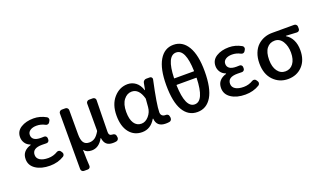

<svg xmlns="http://www.w3.org/2000/svg" viewBox="-92 -1408 3712 2209"><g transform="rotate(-20 1763.5 -304.0)"><path d="M288.1 12.7Q182.6 12.7 115.2 -31.7Q47.9 -76.2 47.9 -153.3Q47.9 -207 77.6 -240.2Q107.4 -273.4 157.2 -287.1Q160.2 -288.1 160.2 -290.5Q160.2 -293 157.2 -293.9Q117.2 -308.6 95.7 -341.3Q74.2 -374 74.2 -413.1Q74.2 -486.3 136.7 -525.4Q199.2 -564.5 292 -564.5Q371.1 -564.5 444.3 -523.4Q457 -516.6 460.4 -502Q463.9 -487.3 456.1 -475.6L446.3 -459Q439.5 -447.3 425.8 -443.8Q412.1 -440.4 399.4 -447.3Q350.6 -473.6 296.9 -473.6Q249 -473.6 218.8 -453.6Q188.5 -433.6 188.5 -398.4Q188.5 -363.3 215.3 -343.8Q242.2 -324.2 297.9 -324.2Q313.5 -324.2 335.9 -325.2Q349.6 -326.2 359.9 -316.9Q370.1 -307.6 370.1 -293V-276.4Q370.1 -262.7 359.9 -252.9Q349.6 -243.2 335 -244.1Q306.6 -245.1 281.2 -245.1Q162.1 -245.1 162.1 -164.1Q162.1 -123 198.2 -100.1Q234.4 -77.1 299.8 -77.1Q361.3 -77.1 414.1 -109.4Q425.8 -116.2 439.5 -113.8Q453.1 -111.3 460.9 -99.6L471.7 -83Q477.5 -74.2 477.5 -63.5Q477.5 -60.5 476.6 -56.6Q473.6 -42 461.9 -34.2Q385.7 12.7 288.1 12.7Z M633.8 202.1Q619.1 202.1 608.9 191.9Q598.6 181.6 598.6 167V-513.7Q598.6 -527.3 608.9 -537.6Q619.1 -547.9 633.8 -547.9H677.7Q692.4 -547.9 702.6 -537.6Q712.9 -527.3 712.9 -513.7V-215.8Q712.9 -148.4 734.4 -116.2Q755.9 -84 803.7 -84Q840.8 -84 870.6 -103.5Q900.4 -123 930.7 -174.8Q932.6 -178.7 932.6 -183.6V-513.7Q932.6 -527.3 942.9 -537.6Q953.1 -547.9 967.8 -547.9H1013.7Q1028.3 -547.9 1038.6 -537.6Q1048.8 -527.3 1047.9 -513.7Q1047.9 -486.3 1044.4 -337.9Q1041 -189.5 1041 -124Q1041 -79.1 1084 -79.1Q1098.6 -79.1 1109.9 -71.8Q1121.1 -64.5 1124 -51.8L1127 -33.2Q1127.9 -29.3 1127.9 -25.4Q1127.9 -14.6 1122.1 -4.9Q1114.3 7.8 1099.6 10.7Q1081.1 14.6 1056.6 14.6Q1006.8 14.6 979.5 -9.8Q952.1 -34.2 945.3 -85.9Q944.3 -86.9 942.9 -86.9Q941.4 -86.9 941.4 -85.9Q887.7 11.7 799.8 11.7Q736.3 11.7 707 -28.3Q707 -29.3 706.1 -28.8Q705.1 -28.3 705.1 -27.3Q706.1 86.9 711.9 167Q712.9 181.6 703.6 191.9Q694.3 202.1 679.7 202.1Z M1417 12.7Q1319.3 12.7 1260.7 -61Q1202.1 -134.8 1202.1 -266.6Q1202.1 -402.3 1273.4 -483.4Q1344.7 -564.5 1444.3 -564.5Q1498 -564.5 1541.5 -532.2Q1585 -500 1607.4 -432.6Q1608.4 -430.7 1609.9 -430.7Q1611.3 -430.7 1611.3 -432.6L1627 -515.6Q1629.9 -530.3 1641.6 -540Q1653.3 -549.8 1668 -549.8H1712.9Q1725.6 -549.8 1734.4 -539.6Q1743.2 -529.3 1740.2 -515.6Q1677.7 -226.6 1677.7 -135.7Q1677.7 -109.4 1692.4 -95.2Q1707 -81.1 1731.4 -81.1Q1733.4 -81.1 1734.4 -81.1Q1749 -82 1760.7 -74.7Q1772.5 -67.4 1774.4 -54.7L1778.3 -36.1Q1778.3 -32.2 1778.3 -28.3Q1778.3 -17.6 1773.4 -7.8Q1765.6 5.9 1751 8.8Q1730.5 12.7 1705.1 12.7Q1594.7 12.7 1586.9 -89.8Q1585.9 -91.8 1584 -91.8Q1582 -91.8 1581.1 -89.8Q1521.5 12.7 1417 12.7ZM1442.4 -82Q1491.2 -82 1531.7 -127.9Q1572.3 -173.8 1577.1 -236.3L1585 -333Q1585 -336.9 1584 -340.8Q1547.9 -467.8 1459 -467.8Q1402.3 -467.8 1361.8 -416Q1321.3 -364.3 1321.3 -268.6Q1321.3 -178.7 1353 -130.4Q1384.8 -82 1442.4 -82Z M2216.8 -358.4Q2216.8 -363.3 2212.9 -363.3H1975.6Q1970.7 -363.3 1970.7 -358.4Q1979.5 -81.1 2093.8 -81.1Q2208 -81.1 2216.8 -358.4ZM1971.7 -446.3Q1971.7 -442.4 1976.6 -442.4H2211.9Q2215.8 -442.4 2215.8 -446.3Q2208 -715.8 2093.8 -715.8Q1979.5 -715.8 1971.7 -446.3ZM2093.8 -809.6Q2205.1 -809.6 2267.6 -705.1Q2330.1 -600.6 2330.1 -401.4Q2330.1 -193.4 2268.1 -90.3Q2206.1 12.7 2093.8 12.7Q1982.4 12.7 1920.9 -90.3Q1859.4 -193.4 1859.4 -401.4Q1859.4 -599.6 1921.4 -704.6Q1983.4 -809.6 2093.8 -809.6Z M2680.7 12.7Q2575.2 12.7 2507.8 -31.7Q2440.4 -76.2 2440.4 -153.3Q2440.4 -207 2470.2 -240.2Q2500 -273.4 2549.8 -287.1Q2552.7 -288.1 2552.7 -290.5Q2552.7 -293 2549.8 -293.9Q2509.8 -308.6 2488.3 -341.3Q2466.8 -374 2466.8 -413.1Q2466.8 -486.3 2529.3 -525.4Q2591.8 -564.5 2684.6 -564.5Q2763.7 -564.5 2836.9 -523.4Q2849.6 -516.6 2853 -502Q2856.4 -487.3 2848.6 -475.6L2838.9 -459Q2832 -447.3 2818.4 -443.8Q2804.7 -440.4 2792 -447.3Q2743.2 -473.6 2689.5 -473.6Q2641.6 -473.6 2611.3 -453.6Q2581.1 -433.6 2581.1 -398.4Q2581.1 -363.3 2607.9 -343.8Q2634.8 -324.2 2690.4 -324.2Q2706.1 -324.2 2728.5 -325.2Q2742.2 -326.2 2752.4 -316.9Q2762.7 -307.6 2762.7 -293V-276.4Q2762.7 -262.7 2752.4 -252.9Q2742.2 -243.2 2727.5 -244.1Q2699.2 -245.1 2673.8 -245.1Q2554.7 -245.1 2554.7 -164.1Q2554.7 -123 2590.8 -100.1Q2627 -77.1 2692.4 -77.1Q2753.9 -77.1 2806.6 -109.4Q2818.4 -116.2 2832 -113.8Q2845.7 -111.3 2853.5 -99.6L2864.3 -83Q2870.1 -74.2 2870.1 -63.5Q2870.1 -60.5 2869.1 -56.6Q2866.2 -42 2854.5 -34.2Q2778.3 12.7 2680.7 12.7Z M3203.1 12.7Q3096.7 12.7 3024.4 -62.5Q2952.1 -137.7 2952.1 -268.6Q2952.1 -338.9 2973.6 -393.6Q2995.1 -448.2 3031.2 -481.9Q3067.4 -515.6 3112.8 -532.7Q3158.2 -549.8 3209 -549.8H3479.5Q3494.1 -549.8 3504.4 -539.6Q3514.6 -529.3 3514.6 -515.6V-488.3Q3514.6 -474.6 3504.4 -465.3Q3494.1 -456.1 3479.5 -457Q3413.1 -461.9 3348.6 -463.9Q3346.7 -463.9 3346.7 -461.4Q3346.7 -459 3348.6 -458Q3395.5 -430.7 3421.4 -377.4Q3447.3 -324.2 3447.3 -252.9Q3447.3 -129.9 3378.9 -58.6Q3310.5 12.7 3203.1 12.7ZM3204.1 -81.1Q3264.6 -81.1 3300.8 -129.9Q3336.9 -178.7 3336.9 -262.7Q3336.9 -343.8 3301.8 -399.9Q3266.6 -456.1 3205.6 -456.1Q3144.5 -456.1 3107.9 -408.7Q3071.3 -361.3 3071.3 -268.6Q3071.3 -182.6 3107.9 -131.8Q3144.5 -81.1 3204.1 -81.1Z"/></g></svg>

Font: Gen Jyuu GothicL Medium
Style: Regular
Weight: 500
Designer: [Source Han Sans]
Ryoko NISHIZUKA  (kana & ideographs); Paul D. Hunt (Latin, Greek & Cyrillic); Wenlong ZHANG  (bopomofo
Version: Version 1.002.20150607